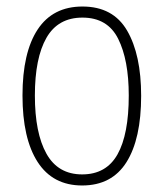

<svg xmlns="http://www.w3.org/2000/svg" viewBox="-20 -559 502 589"><path d="M413 -265Q413 -133 368 -61.5Q323 10 232 10Q142 10 95.5 -62Q49 -134 49 -266Q49 -398 95.5 -468.5Q142 -539 233 -539Q327 -539 370 -465Q413 -391 413 -265ZM87 -266Q87 -151 122.5 -87.5Q158 -24 232 -24Q306 -24 340.5 -85.5Q375 -147 375 -266Q375 -375 342.5 -440Q310 -505 233 -505Q158 -505 122.5 -443Q87 -381 87 -266Z"/></svg>

Font: Noto Sans Khmer Condensed ExtraLight
Style: Regular
Weight: 200
Width: 3
Designer: Danh Hong and the Monotype Design Team
Foundry: Monotype Imaging Inc.
Version: Version 2.004; ttfautohint (v1.8.4.7-5d5b)